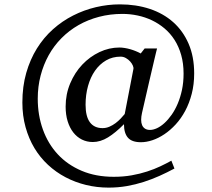

<svg xmlns="http://www.w3.org/2000/svg" viewBox="-20 -711 976 884"><path d="M594.2 -393.1Q595.7 -399.4 591.6 -409.2Q587.4 -418.9 579.3 -428Q571.3 -437 559.8 -443.6Q548.3 -450.2 535.2 -450.2Q498 -450.2 468.3 -432.9Q438.5 -415.5 417.5 -385.5Q396.5 -355.5 385.3 -315.2Q374 -274.9 374 -229Q374 -174.8 394 -147.9Q414.1 -121.1 452.1 -121.1Q468.8 -121.1 483.9 -127.7Q499 -134.3 512 -144Q524.9 -153.8 535.6 -165Q546.4 -176.3 554.2 -186ZM874 -373Q874 -322.3 862.8 -279.1Q851.6 -235.8 832.8 -200.7Q814 -165.5 789.1 -138.4Q764.2 -111.3 736.8 -93Q709.5 -74.7 681.6 -65.4Q653.8 -56.2 628.9 -56.2Q587.4 -56.2 569.1 -76.9Q550.8 -97.7 550.8 -139.2Q511.7 -99.6 477.1 -78.4Q442.4 -57.1 407.2 -57.1Q379.9 -57.1 356.9 -68.6Q334 -80.1 317.4 -101.3Q300.8 -122.6 291.5 -152.6Q282.2 -182.6 282.2 -220.2Q282.2 -277.3 303.2 -327.1Q324.2 -377 358.9 -413.6Q393.6 -450.2 438 -471.2Q482.4 -492.2 529.8 -492.2Q540.5 -492.2 553.2 -490.2Q565.9 -488.3 578.9 -484.6Q591.8 -481 604.5 -475.8Q617.2 -470.7 627.9 -464.8L646 -487.8H703.1Q702.1 -484.9 698.7 -470.5Q695.3 -456.1 690.2 -434.8Q685.1 -413.6 679 -387Q672.9 -360.4 666.5 -333.5Q651.9 -270 633.8 -190.9Q629.9 -173.8 629.9 -159.4Q629.9 -145 634.3 -134.8Q638.7 -124.5 647.7 -118.7Q656.7 -112.8 670.9 -112.8Q685.5 -112.8 702.9 -120.8Q720.2 -128.9 737.3 -144.5Q754.4 -160.2 770.3 -182.6Q786.1 -205.1 798.3 -233.9Q810.5 -262.7 817.9 -297.4Q825.2 -332 825.2 -372.1Q825.2 -418.9 814.2 -457.8Q803.2 -496.6 783.7 -527.1Q764.2 -557.6 737.5 -580.1Q710.9 -602.5 679.7 -617.4Q648.4 -632.3 613.8 -639.6Q579.1 -647 543.9 -647Q486.8 -647 435.8 -633.5Q384.8 -620.1 341.6 -595.5Q298.3 -570.8 263.4 -535.6Q228.5 -500.5 204.3 -457Q180.2 -413.6 167 -363Q153.8 -312.5 153.8 -256.8Q153.8 -180.7 177.5 -114.7Q201.2 -48.8 246.1 -0.5Q291 47.9 356 75.4Q420.9 103 503.9 103Q547.9 103 586.2 96.2Q624.5 89.4 657.5 78.6Q690.4 67.9 718.3 54.7Q746.1 41.5 769 28.8L783.2 64.9Q749.5 83 714.1 98.9Q678.7 114.7 641.4 126.7Q604 138.7 563.7 145.8Q523.4 152.8 480 152.8Q426.3 152.8 376.2 140.6Q326.2 128.4 282 105.2Q237.8 82 201.2 48.1Q164.6 14.2 138.4 -29.3Q112.3 -72.8 97.7 -125.5Q83 -178.2 83 -238.8Q83 -313 100.8 -375.2Q118.7 -437.5 149.9 -487.8Q181.2 -538.1 223.9 -576.2Q266.6 -614.3 316.7 -639.6Q366.7 -665 421.6 -678Q476.6 -690.9 532.2 -690.9Q606.4 -690.9 669.2 -670.2Q731.9 -649.4 777.3 -609.1Q822.8 -568.8 848.4 -509.5Q874 -450.2 874 -373Z"/></svg>

Font: Charis SIL Eur
Style: Italic
Weight: 400
Italic angle: -11°
Foundry: SIL International
Version: Version 5.000